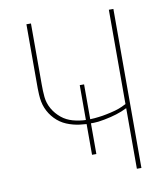

<svg xmlns="http://www.w3.org/2000/svg" viewBox="-82 -805 765 874"><g transform="rotate(-10 300.0 -367.5)"><path d="M480 0V-280Q468 -274 455.5 -269Q443 -264 430 -260Q417 -256 403 -252.5Q389 -249 373 -246Q357 -243 345 -241.5Q333 -240 324 -240H310V-98H290V-240Q274 -241 258.5 -243Q243 -245 228 -249Q213 -253 198.5 -259Q184 -265 171 -274Q158 -283 147 -294.5Q136 -306 127.5 -319Q119 -332 113 -346.5Q107 -361 104 -376.5Q101 -392 100 -410Q99 -428 99 -439V-735H120V-453Q120 -438 120.5 -423.5Q121 -409 122.5 -394.5Q124 -380 128.5 -366Q133 -352 140.5 -339Q148 -326 157.5 -315Q167 -304 178.5 -294.5Q190 -285 203 -278.5Q216 -272 230 -268Q244 -264 261 -261.5Q278 -259 288 -259H290V-420H310V-259Q320 -259 329.5 -260Q339 -261 348.5 -262Q358 -263 367.5 -264.5Q377 -266 386 -268Q395 -270 407 -272.5Q419 -275 428.5 -278Q438 -281 445.5 -283.5Q453 -286 459 -289L480 -299V-735H501V0Z"/></g></svg>

Font: Iosevka Aile Thin
Style: Regular
Weight: 100
Designer: Belleve Invis
Foundry: Belleve Invis
Version: Version 31.1.0; ttfautohint (v1.8.4)